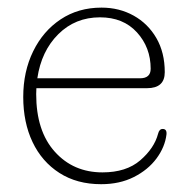

<svg xmlns="http://www.w3.org/2000/svg" viewBox="-20 -473 494 504"><path d="M412.5 -283.5Q412.5 -241.5 366 -241.5H75.5Q75 -234 75 -226Q75 -129 123.8 -74.8Q172.5 -20.5 249 -20.5Q311.5 -20.5 348.2 -52.2Q385 -84 395 -122Q398 -134.5 407 -134.5Q418.5 -134.5 417 -120Q413 -87 390.8 -57Q368.5 -27 331.2 -8.2Q294 10.5 245.5 10.5Q182 10.5 136 -19Q90 -48.5 65.5 -100Q41 -151.5 41 -218.5Q41 -285 67 -338.2Q93 -391.5 139.2 -422.2Q185.5 -453 246.5 -453Q293 -453 330.8 -432Q368.5 -411 390.5 -373Q412.5 -335 412.5 -283.5ZM242.5 -427.5Q177.5 -427.5 133 -383.2Q88.5 -339 78 -267.5H347.5Q375.5 -267.5 375.5 -292.5Q375.5 -348.5 339.5 -388Q303.5 -427.5 242.5 -427.5Z"/></svg>

Font: Fraunces 72pt SuperSoft Thin
Style: Regular
Weight: 100
Version: Version 1.000;[b76b70a41]